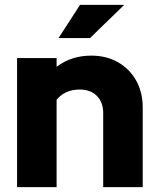

<svg xmlns="http://www.w3.org/2000/svg" viewBox="-20 -767 651 787"><path d="M50 0V-529H212V-493Q272 -539 354 -539Q416 -539 463.5 -512Q511 -485 538 -437Q565 -389 565 -326V0H403V-304Q403 -348 377 -374Q351 -400 307 -400Q246 -400 212 -358V0ZM220 -611 308 -747H489L349 -611Z"/></svg>

Font: Red Hat Display Black
Style: Regular
Weight: 900
Designer: Pentagram, MCKL
Foundry: Pentagram, MCKL
Version: Version 1.023; ttfautohint (v1.8.3)